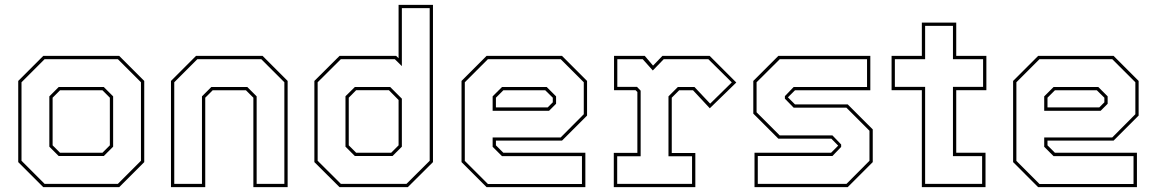

<svg xmlns="http://www.w3.org/2000/svg" viewBox="-20 -770 4760 790"><path d="M158 0 55 -103V-437L158 -540H470.5L573.5 -437V-103L470.5 0ZM163.5 -13.5H465L560 -108.5V-431.5L465 -526.5H163.5L68.5 -431.5V-108.5ZM221.5 -128 183 -166.5V-373.5L221.5 -412H407L445.5 -373.5V-166.5L407 -128ZM227 -141.5H401.5L432 -172V-368L401.5 -398.5H227L196.5 -368V-172Z M683.5 0V-437L786.5 -540H1060.5L1163.5 -437V0H1022.5V-368L992 -398.5H855L824.5 -368V0ZM697 -13.5H811V-373.5L849.5 -412H997.5L1036 -373.5V-13.5H1150V-431.5L1055 -526.5H792L697 -431.5Z M1658 0H1377L1273.5 -103V-437L1377 -540H1610L1620 -530.5V-750H1761.5V-103ZM1595 -128H1440L1401.5 -166.5V-374L1440 -412H1585.5L1633.5 -364V-166.5ZM1589.5 -141.5 1620 -172V-358.5L1580 -399H1445.5L1415 -368V-172L1445.5 -141.5ZM1652.5 -13.5 1748 -108.5V-736.5H1633.5V-498L1604.5 -526.5H1382.5L1287 -431.5V-108.5L1382.5 -13.5Z M2292.5 -540 2395.5 -437V-294.5L2292.5 -191.5H2020.5V-172L2051 -141.5H2388.5V0H1982L1879 -103V-437L1982 -540ZM2229.5 -412 2268 -373.5V-343L2239 -314H2007V-373.5L2045.5 -412ZM2287 -526.5H1987.5L1892.5 -431.5V-108L1987.5 -13H2374.5V-127.5H2045.5L2007 -166V-204.5H2287L2382 -300V-431.5ZM2223.5 -398.5H2051L2020.5 -368V-328H2233.5L2254.5 -349V-368Z M2505.5 0V-141H2602.5V-391.5L2595 -399H2506.5V-540H2633L2667 -500L2705.5 -540H2900L3009.5 -430.5L2900.5 -324.5L2831.5 -398.5H2774.5L2744 -368V-140.5H2841V0ZM2519.5 -13.5H2827.5V-127H2730.5V-373.5L2769 -412H2837.5L2902 -343.5L2991 -431L2894.5 -526.5H2711L2666 -480L2624.5 -526.5H2520V-412.5H2601L2616 -397V-127H2519.5Z M3084.5 0V-141.5H3399.5L3430 -172V-169.5L3400.5 -199.5H3182.5L3079.5 -302.5V-437L3182.5 -540H3561V-398.5H3251L3220.5 -368V-371L3251 -340.5H3468L3571 -237.5V-103L3468 0ZM3098 -13.5H3463L3557.5 -108.5V-232L3462.5 -327H3245.5L3209.5 -364V-374.5L3245.5 -412H3547.5V-526.5H3188.5L3093 -431.5V-308L3188 -213H3405L3441 -175.5V-165.5L3405 -128H3098Z M3773 0V-399H3648.5V-540H3773V-677H3914.5V-540H4038.5V-399H3914.5V-141.5H4035V0ZM3786.5 -13.5H4021V-127.5H3901V-412.5H4025V-526.5H3901V-663.5H3786.5V-526.5H3662V-412.5H3786.5Z M4562 -540 4665 -437V-294.5L4562 -191.5H4290V-172L4320.5 -141.5H4658V0H4251.5L4148.5 -103V-437L4251.5 -540ZM4499 -412 4537.5 -373.5V-343L4508.5 -314H4276.5V-373.5L4315 -412ZM4556.5 -526.5H4257L4162 -431.5V-108L4257 -13H4644V-127.5H4315L4276.5 -166V-204.5H4556.5L4651.5 -300V-431.5ZM4493 -398.5H4320.5L4290 -368V-328H4503L4524 -349V-368Z"/></svg>

Font: Tourney Thin
Style: Regular
Weight: 100
Designer: Tyler Finck
Foundry: Etcetera Type Co
Version: Version 1.015